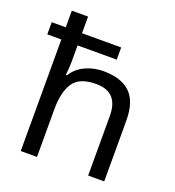

<svg xmlns="http://www.w3.org/2000/svg" viewBox="-137 -868 892 977"><g transform="rotate(20 309.0 -380.0)"><path d="M173 -760V-670H385V-604H173V-517Q173 -498 171.5 -478.5Q170 -459 168 -443H174Q200 -484 245 -505Q290 -526 342 -526Q439 -526 488 -479Q537 -432 537 -329V0H450V-323Q450 -452 330 -452Q240 -452 206.5 -402Q173 -352 173 -258V0H85V-604H9V-670H85V-760Z"/></g></svg>

Font: Noto Sans Tai Tham
Style: Regular
Weight: 400
Designer: Monotype Design Team 2013. Revised by David WIlliams 2020
Foundry: Monotype Imaging Inc.
Version: Version 2.002